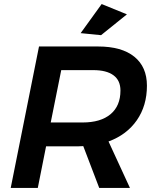

<svg xmlns="http://www.w3.org/2000/svg" viewBox="-20 -930 763 950"><path d="M517 -230 623 0H471L392 -207Q384 -206 367 -206H208L167 0H33L173 -700H465Q582 -700 644.5 -649.5Q707 -599 707 -506Q707 -407 657 -335Q607 -263 517 -230ZM576 -482Q576 -532 541.5 -557.5Q507 -583 442 -583H283L231 -324H389Q478 -324 527 -365Q576 -406 576 -482ZM483 -910 608 -859 480 -756 379 -766Z"/></svg>

Font: Gontserrat Medium
Style: Italic
Weight: 500
Italic angle: -11.3°
Designer: Julieta Ulanovsky
Foundry: Julieta Ulanovsky
Version: Version 6.001